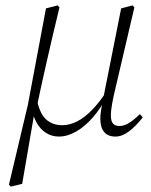

<svg xmlns="http://www.w3.org/2000/svg" viewBox="-20 -492 559 710"><path d="M20 198 13 191 83 -104 150 -461 193 -472 200 -465Q186 -408 174.5 -358.5Q163 -309 153 -265Q143 -221 134 -180.5Q125 -140 117 -101L110 -91L62 188ZM198 13Q171 13 149.5 -1Q128 -15 114.5 -40Q101 -65 97 -98L116 -125Q127 -71 151 -50Q175 -29 210 -29Q238 -29 266 -43.5Q294 -58 321.5 -86.5Q349 -115 375 -156L384 -144H379Q355 -94 324.5 -59Q294 -24 261.5 -5.5Q229 13 198 13ZM407 13Q379 13 365 -4Q351 -21 351 -53Q351 -66 353.5 -83Q356 -100 360 -120L362 -129L428 -461L470 -472L477 -465L411 -183Q405 -159 401 -140.5Q397 -122 394.5 -108Q392 -94 391 -83.5Q390 -73 390 -66Q390 -43 398.5 -34.5Q407 -26 421 -26Q439 -26 457.5 -37.5Q476 -49 497 -70L508 -58Q483 -26 457.5 -6.5Q432 13 407 13Z"/></svg>

Font: Source Serif 4 36pt Light
Style: Italic
Weight: 300
Italic angle: -12°
Designer: Frank Grießhammer
Foundry: Adobe Systems Incorporated
Version: Version 4.004;hotconv 1.0.116;makeotfexe 2.5.65601